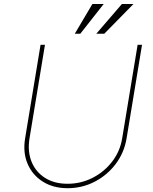

<svg xmlns="http://www.w3.org/2000/svg" viewBox="-20 -958 790 989"><path d="M688.9 -727.3H711.6L632.1 -245.7Q620 -171.9 576.3 -113.8Q532.7 -55.8 468 -22.2Q403.4 11.4 328.1 11.4Q254.3 11.4 200.6 -22.4Q147 -56.1 122.2 -114.2Q97.3 -172.2 109.4 -245.7L188.9 -727.3H211.6L132.1 -245.7Q121.1 -178.3 142.4 -125.4Q163.7 -72.4 211.6 -41.9Q259.6 -11.4 328.1 -11.4Q396.7 -11.4 456.7 -41.9Q516.7 -72.4 557.5 -125.4Q598.4 -178.3 609.4 -245.7ZM475.9 -784.1 608 -937.5H667.6L517 -784.1ZM365.1 -784.1 456 -937.5H514.2L393.5 -784.1Z"/></svg>

Font: Inter Thin  BETA
Style: Italic
Weight: 100
Italic angle: -9.39999°
Designer: Rasmus Andersson
Foundry: rsms
Version: Version 3.011;git-f93a4a705